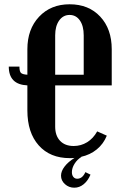

<svg xmlns="http://www.w3.org/2000/svg" viewBox="-20 -729 582 897"><path d="M378.9 75.2 402.8 86.9Q390.6 115.7 370.8 131.8Q351.1 147.9 327.1 147.9Q301.8 147.9 283.4 131.3Q265.1 114.7 265.1 91.8Q265.1 70.8 281.7 49.1Q298.3 27.3 328.1 8.8Q321.3 9.8 306.2 9.8Q213.9 9.8 160.9 -49.8Q107.9 -109.4 107.9 -212.9V-330.1Q21 -334 21 -418H70.8Q70.8 -395.5 77.9 -388.4Q85 -381.3 107.9 -379.9V-499Q107.9 -592.8 162.6 -650.9Q217.3 -709 305.2 -709Q394.5 -709 448.2 -651.4Q502 -593.8 502 -499V-330.1H237.8V-137.2Q237.8 -95.2 260.7 -71Q283.7 -46.9 324.2 -46.9Q358.4 -46.9 387 -64.5Q415.5 -82 434.1 -115.2L479 -95.2Q463.4 -56.6 432.1 -31Q400.9 -5.4 357.9 3.9H360.8Q340.8 16.1 328.4 35.9Q315.9 55.7 315.9 75.2Q315.9 89.4 322.8 97.7Q329.6 106 340.8 106Q365.2 106 378.9 75.2ZM237.8 -564V-379.9H371.1V-564Q371.1 -607.4 353.3 -633.3Q335.4 -659.2 305.2 -659.2Q274.9 -659.2 256.3 -633.1Q237.8 -606.9 237.8 -564Z"/></svg>

Font: Moniqa Black Paragraph
Style: Regular
Weight: 900
Designer: Rajesh Rajput
Foundry: Rajesh Rajput
Version: Version 1.000